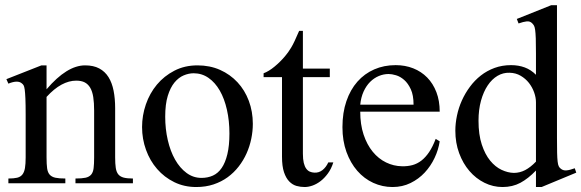

<svg xmlns="http://www.w3.org/2000/svg" viewBox="-20 -715 2268 749"><path d="M274.4 0V-18.6Q299.3 -18.6 313.7 -21.7Q328.1 -24.9 335.7 -33.9Q343.3 -43 345.2 -59.1Q347.2 -75.2 347.2 -101.1V-283.7Q347.2 -314 343.8 -336.2Q340.3 -358.4 332 -372.6Q323.7 -386.7 310.5 -393.6Q297.4 -400.4 277.3 -400.4Q249 -400.4 220 -384.8Q190.9 -369.1 161.6 -336.9V-101.1Q161.6 -74.7 163.8 -58.6Q166 -42.5 173.8 -33.7Q181.6 -24.9 196 -21.7Q210.4 -18.6 234.9 -18.6V0H12.7V-18.6Q33.7 -18.6 46.9 -21.7Q60.1 -24.9 67.4 -34.2Q74.7 -43.5 77.4 -59.6Q80.1 -75.7 80.1 -101.1V-267.6Q80.1 -307.6 79.1 -330.6Q78.1 -353.5 76.4 -365.7Q74.7 -377.9 72 -382.3Q69.3 -386.7 65.4 -389.6Q49.3 -403.8 12.7 -388.7L4.9 -406.2L141.6 -460H161.6V-366.7Q241.2 -460 312 -460Q344.7 -460 367.2 -448Q389.6 -436 403.3 -414.1Q417 -392.1 423.1 -361.3Q429.2 -330.6 429.2 -293V-101.1Q429.2 -76.2 431.6 -60.1Q434.1 -43.9 441.4 -34.9Q448.7 -25.9 462.4 -22.2Q476.1 -18.6 498.5 -18.6V0Z M966.3 -231.9Q966.3 -203.1 960.2 -173.6Q954.1 -144 941.9 -116.7Q929.7 -89.4 911.1 -65.4Q892.6 -41.5 868.2 -23.7Q843.8 -5.9 813 4.4Q782.2 14.6 745.6 14.6Q698.7 14.6 659.9 -4.4Q621.1 -23.4 593 -55.7Q564.9 -87.9 549.6 -130.4Q534.2 -172.9 534.2 -219.2Q534.2 -264.6 549.1 -307.9Q564 -351.1 592 -384.8Q620.1 -418.5 660.2 -439.2Q700.2 -460 750.5 -460Q798.8 -460 838.4 -442.4Q877.9 -424.8 906.5 -394Q935.1 -363.3 950.7 -321.5Q966.3 -279.8 966.3 -231.9ZM875 -194.3Q875 -244.1 865.2 -287.1Q855.5 -330.1 837.4 -361.6Q819.3 -393.1 793.5 -411.1Q767.6 -429.2 735.4 -429.2Q716.3 -429.2 696.5 -420.9Q676.8 -412.6 660.6 -393.1Q644.5 -373.5 634.5 -341.1Q624.5 -308.6 624.5 -259.8Q624.5 -211.9 634.5 -168.5Q644.5 -125 663.1 -92.3Q681.6 -59.6 707.8 -40.3Q733.9 -21 766.1 -21Q790.5 -21 810.5 -30Q830.6 -39.1 844.7 -59.6Q858.9 -80.1 866.9 -113.3Q875 -146.5 875 -194.3Z M1280.3 -81.5Q1272.5 -56.6 1259.3 -38.6Q1246.1 -20.5 1231 -8.8Q1215.8 2.9 1199.5 8.8Q1183.1 14.6 1168.5 14.6Q1152.3 14.6 1136.7 10.3Q1121.1 5.9 1108.4 -7.1Q1095.7 -20 1087.9 -43.2Q1080.1 -66.4 1080.1 -104V-414.1H1008.3V-429.2Q1028.3 -436.5 1050.5 -454.8Q1072.8 -473.1 1091.8 -495.6Q1098.6 -503.9 1104 -511.2Q1109.4 -518.6 1115.7 -529.1Q1122.1 -539.6 1129.4 -555.2Q1136.7 -570.8 1147 -594.7H1161.6V-447.3H1266.6V-414.1H1161.6V-115.7Q1161.6 -93.8 1165 -79.6Q1168.5 -65.4 1174.6 -57.1Q1180.7 -48.8 1188.7 -45.4Q1196.8 -42 1206.1 -41.5Q1224.1 -40.5 1238 -51.5Q1252 -62.5 1260.7 -81.5Z M1695.3 -163.6Q1690.4 -130.9 1675.3 -98.9Q1660.2 -66.9 1636.7 -41.7Q1613.3 -16.6 1581.5 -1Q1549.8 14.6 1511.2 14.6Q1471.7 14.6 1436 -1.7Q1400.4 -18.1 1373.8 -48.6Q1347.2 -79.1 1331.5 -122.3Q1315.9 -165.5 1315.9 -218.8Q1315.9 -275.4 1331.3 -320.3Q1346.7 -365.2 1374.3 -396.5Q1401.9 -427.7 1439.9 -444.3Q1478 -460.9 1523.4 -460.9Q1560.5 -460.9 1592 -448.5Q1623.5 -436 1646.5 -412.6Q1669.4 -389.2 1682.4 -355.5Q1695.3 -321.8 1695.3 -279.3H1385.3Q1385.3 -229.5 1398.4 -189.9Q1411.6 -150.4 1434.1 -123Q1456.5 -95.7 1486.1 -81.3Q1515.6 -66.9 1548.3 -66.4Q1570.3 -65.9 1589.1 -71Q1607.9 -76.2 1624 -88.6Q1640.1 -101.1 1654.1 -121.8Q1668 -142.6 1679.7 -173.3ZM1593.3 -306.6Q1593.3 -343.8 1582.5 -366.9Q1571.8 -390.1 1556.6 -403.3Q1541.5 -416.5 1524.9 -421.4Q1508.3 -426.3 1496.1 -426.3Q1476.6 -426.3 1457.8 -418.5Q1439 -410.6 1423.8 -395.5Q1408.7 -380.4 1398.4 -357.9Q1388.2 -335.4 1385.3 -306.6Z M2092.8 14.6H2070.8V-49.8Q2041 -18.6 2010.3 -2Q1979.5 14.6 1940.4 14.6Q1903.3 14.6 1869.9 -2Q1836.4 -18.6 1811.3 -47.9Q1786.1 -77.1 1771.2 -117.4Q1756.3 -157.7 1756.3 -205.1Q1756.3 -233.9 1762.7 -264.2Q1769 -294.4 1781.7 -322.8Q1794.4 -351.1 1813 -376.2Q1831.5 -401.4 1855.5 -420.2Q1879.4 -439 1909.2 -450Q1939 -460.9 1973.6 -460.9Q2002.9 -460.9 2027.1 -451.9Q2051.3 -442.9 2070.8 -423.3V-506.3Q2070.8 -543.5 2070.1 -564.9Q2069.3 -586.4 2067.6 -598.4Q2065.9 -610.4 2063 -615.2Q2060.1 -620.1 2055.7 -624.5Q2047.4 -632.8 2034.9 -631.6Q2022.5 -630.4 2002.9 -623.5L1996.1 -641.1L2130.4 -694.8H2152.8V-177.2Q2152.8 -141.1 2153.3 -119.4Q2153.8 -97.7 2155.3 -85Q2156.7 -72.3 2159.7 -66.4Q2162.6 -60.5 2168 -56.6Q2176.8 -49.3 2189.7 -50.3Q2202.6 -51.3 2222.2 -58.6L2228 -41.5ZM2070.8 -315.9Q2070.8 -334.5 2063.7 -354.5Q2056.6 -374.5 2043.5 -391.4Q2030.3 -408.2 2011.2 -419.4Q1992.2 -430.7 1967.8 -431.2Q1942.9 -432.1 1920.9 -419.2Q1898.9 -406.2 1882.6 -381.8Q1866.2 -357.4 1856.4 -322.3Q1846.7 -287.1 1846.7 -244.1Q1846.7 -189.9 1859.4 -151.4Q1872.1 -112.8 1892.1 -88.4Q1912.1 -64 1936.5 -52.5Q1960.9 -41 1984.4 -40.5Q2007.8 -40.5 2028.8 -51.5Q2049.8 -62.5 2070.8 -84.5Z"/></svg>

Font: Doulos SIL Compact
Style: Regular
Weight: 400
Designer: Walt Agee, Victor Gaultney, Peter Martin, Debbi Hosken
Foundry: SIL International
Version: Version 4.110; 2011; Maintenance release ; LnSpcTght